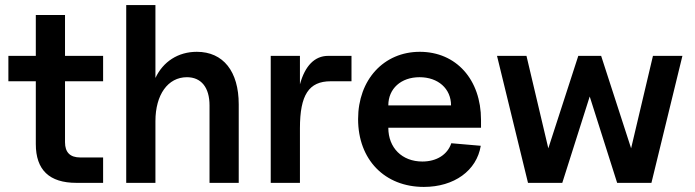

<svg xmlns="http://www.w3.org/2000/svg" viewBox="-20 -720 2736 756"><path d="M281 0H386V-100H296C256 -100 236 -120 236 -160V-400H386V-500H236V-661H121V-500H13V-400H121V-153C121 -51 174 0 281 0Z M805 -305V0H920V-309C920 -439 859 -516 755 -516C681 -516 622 -477 592 -413V-700H477V0H592V-243C592 -347 641 -416 716 -416C772 -416 805 -376 805 -305Z M1046 0H1161V-215C1161 -346 1196 -400 1282 -400H1364V-500H1272C1219 -500 1181 -461 1161 -388V-500H1046Z M1649 16C1768 16 1857 -48 1873 -146L1757 -156C1742 -111 1699 -84 1643 -84C1563 -84 1509 -138 1509 -217H1874V-248C1874 -407 1776 -516 1633 -516C1491 -516 1390 -406 1390 -251C1390 -91 1495 16 1649 16ZM1756 -305H1509C1509 -371 1559 -416 1632 -416C1705 -416 1756 -371 1756 -305Z M2059 0H2194L2302 -340L2410 0H2545L2667 -500H2551L2465 -136L2347 -500H2257L2139 -136L2053 -500H1937Z"/></svg>

Font: Uncut Sans Semibold
Style: Regular
Weight: 600
Designer: Kasper Nordkvist
Foundry: UNCUT.wtf
Version: Version 1.304;Glyphs 3.2 (3246)